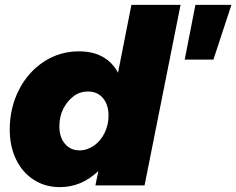

<svg xmlns="http://www.w3.org/2000/svg" viewBox="-20 -762 971 789"><path d="M119 -23C150 -3 186 7 226 7C285 7 338 -15 384 -59L372 0H574L722 -742H520L465 -463C450 -492 428 -514 401 -529C374 -544 341 -551 304 -551C252 -551 204 -537 161 -509C117 -480 83 -442 58 -393C33 -344 20 -289 20 -230C20 -183 29 -142 46 -107C63 -71 88 -43 119 -23ZM367 -164C348 -151 328 -144 307 -144C282 -144 262 -153 247 -171C232 -188 224 -212 224 -243C224 -269 229 -293 240 -315C251 -336 265 -354 283 -367C300 -380 320 -386 341 -386C367 -386 388 -377 403 -359C418 -341 426 -317 426 -288C426 -262 421 -238 410 -216C399 -194 385 -177 367 -164ZM783 -742 739 -517H857L931 -742Z"/></svg>

Font: Argentum Sans ExtraBold
Style: Italic
Weight: 800
Italic angle: -11.3°
Designer: Julieta Ulanovsky
Foundry: Julieta Ulanovsky
Version: Version 5.001;February 15, 2019;FontCreator 11.5.0.2425 64-b